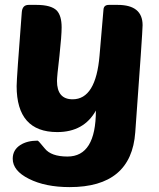

<svg xmlns="http://www.w3.org/2000/svg" viewBox="-20 -570 650 785"><path d="M223 -341Q213 -257 213 -239Q213 -164 277 -164Q372 -164 387 -343L403 -530Q404 -550 425 -550H461Q563 -550 563 -467Q563 -439 533 -29Q517 195 265 195Q165 195 98 161Q32 128 32 79Q32 43 63 23Q91 5 134 5Q137 5 163 37Q189 70 256 70Q372 70 372 -118Q323 -30 214 -30Q48 -30 48 -218Q48 -248 69 -519Q71 -550 97 -550H129Q189 -550 212 -527Q232 -506 232 -458Q232 -425 223 -341Z"/></svg>

Font: PoetsenOne
Style: Regular
Weight: 400
Designer: Rodrigo Fuenzalida, Pablo Impallari
Foundry: Pablo Impallari, Rodrigo Fuenzalida
Version: Version 1.000